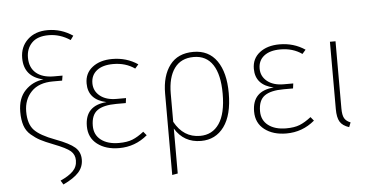

<svg xmlns="http://www.w3.org/2000/svg" viewBox="-59 -851 2225 1162"><g transform="rotate(-5 1054.0 -269.5)"><path d="M267 -739Q349 -739 419 -692L401 -667Q339 -708 270 -708Q202 -708 168 -673Q134 -638 134 -584Q134 -523 172.5 -490Q211 -457 280 -457H333L328 -427H272Q186 -427 140.5 -379.5Q95 -332 95 -259Q95 -184 130 -146.5Q165 -109 257 -75Q340 -44 372.5 -15.5Q405 13 405 59Q405 104 375 137Q345 170 281 200L266 175Q316 153 342.5 126.5Q369 100 369 61Q369 26 344 4Q319 -18 241 -48Q192 -67 164.5 -81.5Q137 -96 109.5 -119.5Q82 -143 70.5 -177.5Q59 -212 59 -260Q59 -343 104.5 -390Q150 -437 216 -444Q99 -470 99 -584Q99 -652 145 -695.5Q191 -739 267 -739Z M641 -531Q728 -531 796 -485L775 -461Q720 -500 644 -500Q580 -500 544.5 -472Q509 -444 509 -395Q509 -348 546 -318Q583 -288 646 -288H704L700 -258H643Q564 -258 526.5 -231Q489 -204 489 -138Q489 -83 529.5 -52Q570 -21 638 -21Q688 -21 720.5 -34Q753 -47 790 -76L809 -53Q734 10 637 10Q556 10 504.5 -29.5Q453 -69 453 -139Q453 -264 584 -274Q474 -298 474 -397Q474 -459 520.5 -495Q567 -531 641 -531Z M1131 -21Q1206 -21 1247.5 -82Q1289 -143 1289 -264Q1289 -379 1249.5 -439.5Q1210 -500 1133 -500Q1056 -500 1016 -445Q976 -390 976 -291V-120Q1030 -21 1131 -21ZM1134 -531Q1227 -531 1276.5 -460Q1326 -389 1326 -264Q1326 -131 1274.5 -60.5Q1223 10 1134 10Q1030 10 976 -79V194L942 200V-295Q942 -402 990.5 -466.5Q1039 -531 1134 -531Z M1657 -531Q1744 -531 1812 -485L1791 -461Q1736 -500 1660 -500Q1596 -500 1560.5 -472Q1525 -444 1525 -395Q1525 -348 1562 -318Q1599 -288 1662 -288H1720L1716 -258H1659Q1580 -258 1542.5 -231Q1505 -204 1505 -138Q1505 -83 1545.5 -52Q1586 -21 1654 -21Q1704 -21 1736.5 -34Q1769 -47 1806 -76L1825 -53Q1750 10 1653 10Q1572 10 1520.5 -29.5Q1469 -69 1469 -139Q1469 -264 1600 -274Q1490 -298 1490 -397Q1490 -459 1536.5 -495Q1583 -531 1657 -531Z M1997 -520V-112Q1997 -71 2008 -52Q2019 -33 2045 -23L2034 5Q1994 -8 1978.5 -34Q1963 -60 1963 -111V-520Z"/></g></svg>

Font: FiraSans
Style: Regular
Weight: 200
Designer: Carrois Corporate & Edenspiekermann AG
Foundry: Carrois Corporate GbR & Edenspiekermann AG
Version: Version 3.106;PS 003.106;hotconv 1.0.70;makeotf.lib2.5.58329